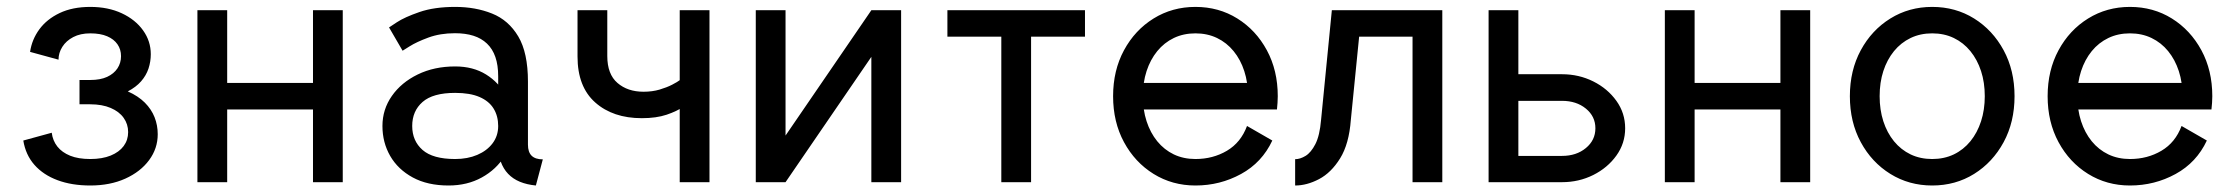

<svg xmlns="http://www.w3.org/2000/svg" viewBox="-20 -538 6602 567"><path d="M246.6 -301.8Q229 -301.8 221.9 -301.8Q214.8 -301.8 214.8 -301.8V-230Q214.8 -230 221.7 -230Q228.5 -230 246.6 -230Q281.7 -230 306.9 -219.2Q332 -208.5 345.2 -189.9Q358.4 -171.4 358.4 -147.9Q358.4 -124.5 345.2 -106.7Q332 -88.9 306.9 -78.6Q281.7 -68.4 246.6 -68.4Q211.4 -68.4 187.3 -78.1Q163.1 -87.9 149.4 -105.2Q135.7 -122.6 132.8 -146L48.8 -123Q55.7 -80.6 81.8 -51Q107.9 -21.5 149.9 -5.9Q191.9 9.8 246.6 9.8Q305.2 9.8 350.1 -10.5Q395 -30.8 420.4 -65.2Q445.8 -99.6 445.8 -141.6Q445.8 -168 436.5 -191.7Q427.2 -215.3 407.7 -234.9Q388.2 -254.4 357.4 -268.1Q381.8 -280.8 396.7 -297.9Q411.6 -314.9 418.5 -335.4Q425.3 -356 425.3 -377.9Q425.3 -416.5 402.6 -448.2Q379.9 -480 339.6 -498.8Q299.3 -517.6 246.6 -517.6Q194.3 -517.6 156.2 -499.5Q118.2 -481.4 96.2 -451.4Q74.2 -421.4 68.8 -384.8L152.8 -361.8Q152.8 -381.8 164.1 -399.7Q175.3 -417.5 196.3 -428.5Q217.3 -439.5 246.6 -439.5Q276.4 -439.5 296.4 -430.9Q316.4 -422.4 326.9 -407.2Q337.4 -392.1 337.4 -372.1Q337.4 -352.1 326.9 -336.2Q316.4 -320.3 296.4 -311Q276.4 -301.8 246.6 -301.8Z M563 -507.8V0H650.9V-214.8H904.3V0H992.2V-507.8H904.3V-293H650.9V-507.8Z M1304.7 9.8Q1359.9 9.8 1402.8 -13.9Q1445.8 -37.6 1470.5 -77.4Q1495.1 -117.2 1495.1 -166Q1495.1 -214.8 1474.4 -254.6Q1453.6 -294.4 1415.3 -318.1Q1377 -341.8 1324.2 -341.8Q1262.2 -341.8 1213.6 -318.1Q1165 -294.4 1137.2 -254.6Q1109.4 -214.8 1109.4 -166Q1109.4 -117.2 1132.3 -77.4Q1155.3 -37.6 1199 -13.9Q1242.7 9.8 1304.7 9.8ZM1451.2 -166Q1451.2 -136.7 1434.6 -114.7Q1418 -92.8 1389.4 -80.6Q1360.8 -68.4 1324.2 -68.4Q1258.3 -68.4 1227.8 -95.2Q1197.3 -122.1 1197.3 -166Q1197.3 -210 1227.8 -236.8Q1258.3 -263.7 1324.2 -263.7Q1368.2 -263.7 1396.2 -251.5Q1424.3 -239.3 1437.7 -217.3Q1451.2 -195.3 1451.2 -166ZM1539.1 -110.8V-296.9Q1539.1 -382.3 1510.5 -430.4Q1481.9 -478.5 1433.1 -498Q1384.3 -517.6 1324.2 -517.6Q1262.2 -517.6 1218.5 -502.4Q1174.8 -487.3 1151.9 -472.2Q1128.9 -457 1128.9 -457L1168.9 -388.2Q1168.9 -388.2 1189.5 -401.1Q1210 -414.1 1244.9 -427Q1279.8 -439.9 1323.7 -439.9Q1354.5 -439.9 1378.2 -432.4Q1401.9 -424.8 1418.2 -409.2Q1434.6 -393.6 1442.9 -369.6Q1451.2 -345.7 1451.2 -312.5V-228.5L1460.9 -219.2V-125L1451.2 -110.8Q1451.2 -82.5 1458.7 -61Q1466.3 -39.6 1480.5 -24.7Q1494.6 -9.8 1515.4 -1.2Q1536.1 7.3 1562.5 9.8L1583 -67.4Q1561 -67.4 1550 -78.1Q1539.1 -88.9 1539.1 -110.8Z M1875.5 -189Q1918 -189 1948.5 -199.2Q1979 -209.5 1998 -222.7Q2017.1 -235.8 2026.1 -246.1Q2035.2 -256.3 2035.2 -256.3L1997.1 -308.6Q1997.1 -308.6 1988.8 -302.2Q1980.5 -295.9 1964.8 -287.8Q1949.2 -279.8 1927.7 -273.4Q1906.2 -267.1 1880.4 -267.1Q1833.5 -267.1 1803.5 -293Q1773.4 -318.8 1773.4 -372.6V-507.8H1685.5V-371.1Q1685.5 -281.7 1737.8 -235.4Q1790 -189 1875.5 -189ZM1987.3 0H2075.2V-507.8H1987.3Z M2553.2 -507.8H2641.1V0H2553.2V-370.1L2299.8 0H2211.9V-507.8H2299.8V-137.7Z M3024.9 0V-429.7H3184.1V-507.8H2777.8V-429.7H2937V0Z M3303.2 -293V-214.8H3662.6L3696.8 -293ZM3662.6 -166Q3644.5 -117.2 3603.3 -92.8Q3562 -68.4 3510.3 -68.4Q3475.1 -68.4 3446.5 -82Q3418 -95.7 3397.5 -120.8Q3377 -146 3366 -179.9Q3355 -213.9 3355 -253.9Q3355 -294.4 3366 -328.1Q3377 -361.8 3397.5 -387Q3418 -412.1 3446.5 -425.8Q3475.1 -439.5 3510.3 -439.5Q3545.4 -439.5 3574 -425.8Q3602.5 -412.1 3623 -387Q3643.6 -361.8 3654.5 -328.1Q3665.5 -294.4 3665.5 -253.9Q3665.5 -243.7 3664.8 -234.1Q3664.1 -224.6 3662.6 -214.8H3751Q3752 -224.6 3752.7 -234.4Q3753.4 -244.1 3753.4 -253.9Q3753.4 -330.1 3721.2 -389.6Q3689 -449.2 3634 -483.4Q3579.1 -517.6 3510.3 -517.6Q3441.9 -517.6 3386.7 -483.4Q3331.5 -449.2 3299.3 -389.6Q3267.1 -330.1 3267.1 -253.9Q3267.1 -177.7 3299.3 -118.2Q3331.5 -58.6 3386.7 -24.4Q3441.9 9.8 3510.3 9.8Q3583 9.8 3645 -24.2Q3707 -58.1 3737.3 -123Z M4239.3 -507.8H3913.1L3881.3 -184.1Q3877.4 -137.7 3864.5 -112.5Q3851.6 -87.4 3835.4 -77.6Q3819.3 -67.9 3804.7 -67.9V9.8Q3839.4 9.8 3875.2 -9Q3911.1 -27.8 3937.5 -70.3Q3963.9 -112.8 3969.2 -184.1L3993.7 -429.7H4151.4V0H4239.3Z M4463.9 -77.6V-240.2H4592.8Q4635.3 -240.2 4663.3 -217.3Q4691.4 -194.3 4691.4 -159.2Q4691.4 -124 4663.3 -100.8Q4635.3 -77.6 4592.8 -77.6ZM4376 -507.8V0H4592.8Q4642.6 0 4685.1 -21.2Q4727.5 -42.5 4753.4 -78.6Q4779.3 -114.7 4779.3 -159.2Q4779.3 -204.1 4753.4 -240.2Q4727.5 -276.4 4685.1 -297.6Q4642.6 -318.8 4592.8 -318.8H4463.9V-507.8Z M4896.5 -507.8V0H4984.4V-214.8H5237.8V0H5325.7V-507.8H5237.8V-293H4984.4V-507.8Z M5530.8 -253.9Q5530.8 -294.4 5541.7 -328.1Q5552.7 -361.8 5573.2 -387Q5593.8 -412.1 5622.3 -425.8Q5650.9 -439.5 5686 -439.5Q5721.2 -439.5 5749.8 -425.8Q5778.3 -412.1 5798.8 -387Q5819.3 -361.8 5830.3 -328.1Q5841.3 -294.4 5841.3 -253.9Q5841.3 -213.9 5830.3 -179.9Q5819.3 -146 5798.8 -120.8Q5778.3 -95.7 5749.8 -82Q5721.2 -68.4 5686 -68.4Q5650.9 -68.4 5622.3 -82Q5593.8 -95.7 5573.2 -120.8Q5552.7 -146 5541.7 -179.9Q5530.8 -213.9 5530.8 -253.9ZM5442.9 -253.9Q5442.9 -177.7 5475.1 -118.2Q5507.3 -58.6 5562.5 -24.4Q5617.7 9.8 5686 9.8Q5754.9 9.8 5809.8 -24.4Q5864.7 -58.6 5897 -118.2Q5929.2 -177.7 5929.2 -253.9Q5929.2 -330.1 5897 -389.6Q5864.7 -449.2 5809.8 -483.4Q5754.9 -517.6 5686 -517.6Q5617.7 -517.6 5562.5 -483.4Q5507.3 -449.2 5475.1 -389.6Q5442.9 -330.1 5442.9 -253.9Z M6063 -293V-214.8H6422.4L6456.5 -293ZM6422.4 -166Q6404.3 -117.2 6363 -92.8Q6321.8 -68.4 6270 -68.4Q6234.9 -68.4 6206.3 -82Q6177.7 -95.7 6157.2 -120.8Q6136.7 -146 6125.7 -179.9Q6114.7 -213.9 6114.7 -253.9Q6114.7 -294.4 6125.7 -328.1Q6136.7 -361.8 6157.2 -387Q6177.7 -412.1 6206.3 -425.8Q6234.9 -439.5 6270 -439.5Q6305.2 -439.5 6333.7 -425.8Q6362.3 -412.1 6382.8 -387Q6403.3 -361.8 6414.3 -328.1Q6425.3 -294.4 6425.3 -253.9Q6425.3 -243.7 6424.6 -234.1Q6423.8 -224.6 6422.4 -214.8H6510.7Q6511.7 -224.6 6512.5 -234.4Q6513.2 -244.1 6513.2 -253.9Q6513.2 -330.1 6481 -389.6Q6448.7 -449.2 6393.8 -483.4Q6338.9 -517.6 6270 -517.6Q6201.7 -517.6 6146.5 -483.4Q6091.3 -449.2 6059.1 -389.6Q6026.9 -330.1 6026.9 -253.9Q6026.9 -177.7 6059.1 -118.2Q6091.3 -58.6 6146.5 -24.4Q6201.7 9.8 6270 9.8Q6342.8 9.8 6404.8 -24.2Q6466.8 -58.1 6497.1 -123Z"/></svg>

Font: Giphurs SC
Style: Regular
Weight: 400
Version: Version 0.920